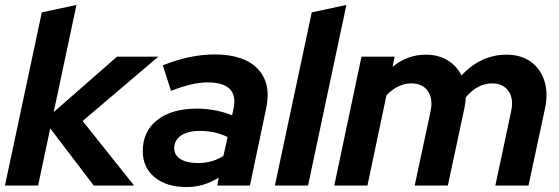

<svg xmlns="http://www.w3.org/2000/svg" viewBox="-22 -750 2261 776"><path d="M-2 0 147 -700 287 -730 195 -297 451 -521H618L312 -261L520 0H357L181 -231L132 0Z M732 6Q651 6 603 -33.5Q555 -73 555 -139Q555 -219 613.5 -265Q672 -311 774 -311Q811 -311 847.5 -304Q884 -297 916 -284L922 -311Q944 -417 816 -417Q788 -417 752.5 -409Q717 -401 669 -383L636 -486Q694 -509 746 -519.5Q798 -530 845 -530Q964 -530 1019.5 -472Q1075 -414 1054 -313L988 0H856L862 -32Q801 6 732 6ZM778 -91Q806 -91 832 -98Q858 -105 881 -120L898 -196Q848 -221 784 -221Q737 -221 709.5 -202Q682 -183 682 -151Q682 -123 707.5 -107Q733 -91 778 -91Z M1089 0 1238 -700 1378 -730 1223 0Z M1329 0 1439 -521H1573L1565 -480Q1624 -529 1699 -529Q1750 -529 1787 -506.5Q1824 -484 1843 -445Q1922 -529 2025 -529Q2083 -529 2122.5 -501Q2162 -473 2178 -424Q2194 -375 2181 -313L2114 0H1980L2044 -301Q2055 -351 2033 -382Q2011 -413 1967 -413Q1908 -413 1861 -357Q1860 -347 1858.5 -335.5Q1857 -324 1855 -313L1788 0H1654L1718 -299Q1729 -350 1707.5 -381.5Q1686 -413 1640 -413Q1587 -413 1540 -365L1463 0Z"/></svg>

Font: Red Hat Display
Style: Bold Italic
Weight: 700
Italic angle: -12°
Designer: Pentagram, MCKL
Foundry: Pentagram, MCKL
Version: Version 1.023; ttfautohint (v1.8.3)